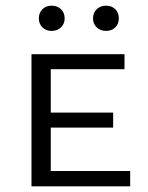

<svg xmlns="http://www.w3.org/2000/svg" viewBox="-20 -657 521 677"><path d="M117 -592Q117 -612 129.5 -624.5Q142 -637 162 -637Q182 -637 195 -624.5Q208 -612 208 -592Q208 -573 195 -560.5Q182 -548 162 -548Q142 -548 129.5 -560.5Q117 -573 117 -592ZM308 -592Q308 -612 321 -624.5Q334 -637 354 -637Q374 -637 386.5 -624.5Q399 -612 399 -592Q399 -573 386.5 -560.5Q374 -548 354 -548Q334 -548 321 -560.5Q308 -573 308 -592ZM159 -54H439V0H91V-466H419V-413H159V-260H379V-207H159Z"/></svg>

Font: EauTestSC
Style: Regular
Weight: 400
Designer: Christian Thalmann (Catharsis Fonts)
Version: Version 0.001;PS 000.001;hotconv 1.0.88;makeotf.lib2.5.64775